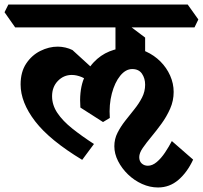

<svg xmlns="http://www.w3.org/2000/svg" viewBox="-67 -659 896 848"><path d="M631 169Q595 169 560.5 153.5Q526 138 498.5 111.5Q471 85 454.5 52.5Q438 20 438 -13Q438 -45 452 -72.5Q466 -100 486 -125.5Q506 -151 526.5 -176.5Q547 -202 560.5 -228.5Q574 -255 574 -285Q574 -313 560 -333.5Q546 -354 517 -354Q488 -354 464 -324.5Q440 -295 427 -246Q414 -197 418 -138L388 -120L288 -184Q283 -252 299.5 -301.5Q316 -351 346.5 -383.5Q377 -416 416.5 -432Q456 -448 497 -448Q541 -448 577.5 -431.5Q614 -415 641.5 -387.5Q669 -360 684.5 -325Q700 -290 700 -253Q700 -214 684.5 -179Q669 -144 646.5 -113Q624 -82 601.5 -55Q579 -28 563.5 -5.5Q548 17 548 35Q548 53 559 63Q570 73 586 73Q606 73 625.5 56.5Q645 40 662 14.5Q679 -11 692 -36L786 46Q760 102 721 135.5Q682 169 631 169ZM296 47Q152 -40 88 -123.5Q24 -207 24 -286Q24 -341 48.5 -378Q73 -415 111 -434Q149 -453 188 -453Q205 -453 222 -449Q239 -445 253 -438L390 -313L366 -254L337 -288Q317 -309 294 -318.5Q271 -328 250 -328Q214 -328 188.5 -301.5Q163 -275 163 -234Q163 -195 186.5 -160Q210 -125 252 -91.5Q294 -58 348 -23ZM574 -373 443 -396V-581L485 -560L574 -493ZM0 -538 -47 -605 -30 -639H762L809 -573L792 -538Z"/></svg>

Font: Eczar SemiBold
Style: Regular
Weight: 600
Designer: Vaibhav Singh
Foundry: Rosetta Type Foundry
Version: Version 2.000